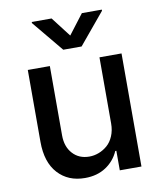

<svg xmlns="http://www.w3.org/2000/svg" viewBox="-86 -836 766 912"><g transform="rotate(-10 297.0 -380.0)"><path d="M417 -226.1V-545.4H523.4V0H418.9V-94.2H413.6Q393.6 -48.3 351.6 -20.5Q309.6 7.3 250.5 7.3Q169.4 7.3 120.4 -46.4Q71.3 -100.1 71.3 -198.7V-545.4H177.7V-211.4Q177.7 -156.2 208.3 -122.8Q238.8 -89.4 288.6 -89.4Q311.5 -89.4 334 -97.9Q356.4 -106.4 375.2 -122.6Q394 -138.7 405.5 -165.8Q417 -192.9 417 -226.1ZM225.1 -766.6 298.3 -671.4 371.1 -766.6H467.3V-761.2L342.3 -610.8H253.9L129.4 -761.2V-766.6Z"/></g></svg>

Font: Karasuma Gothic
Style: Regular
Weight: 500
Designer: Rasmus Andersson / Ryoko Nishizuka
Foundry: Genbu
Version: Version 1.00